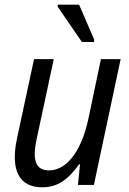

<svg xmlns="http://www.w3.org/2000/svg" viewBox="-20 -788 549 818"><path d="M329 -609H381V-620L317 -768H226V-759ZM160 10C221 10 267 -18 317 -88H321L312 0H380L494 -536H410L357 -284C324 -129 256 -62 189 -62C134 -62 116 -102 136 -195L209 -536H125L52 -196C24 -62 62 10 160 10Z"/></svg>

Font: Noto Sans SemiCondensed
Style: Italic
Weight: 400
Width: 4
Italic angle: -12°
Designer: Monotype Design Team
Foundry: Monotype Imaging Inc.
Version: Version 2.013